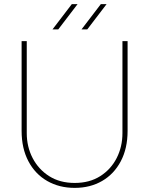

<svg xmlns="http://www.w3.org/2000/svg" viewBox="-20 -900 725 933"><path d="M343 13Q268 13 209.5 -20.5Q151 -54 118 -116.5Q85 -179 85 -264V-700H110V-253Q110 -187 138.5 -132Q167 -77 219 -44Q271 -11 343 -11Q415 -11 467 -44Q519 -77 547 -132Q575 -187 575 -253V-700H600V-264Q600 -179 567 -116.5Q534 -54 476 -20.5Q418 13 343 13ZM376 -757 470 -880H498L404 -757ZM235 -757 329 -880H357L263 -757Z"/></svg>

Font: MuseoModerno Thin Thin
Style: Regular
Weight: 250
Version: Version 1.003